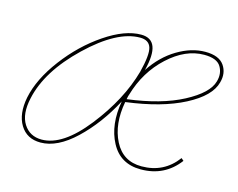

<svg xmlns="http://www.w3.org/2000/svg" viewBox="-67 -507 754 607"><g transform="rotate(15 309.5 -203.0)"><path d="M607 -328Q595 -281 522 -243Q449 -205 333 -190Q319 -115 346.5 -61Q374 -7 435 -7Q508 -7 551 -65L559 -58Q513 3 435 3Q368 3 338 -53.5Q308 -110 322 -189Q279 -108 220.5 -52.5Q162 3 107 3Q62 3 40.5 -32.5Q19 -68 30 -124Q43 -187 93.5 -254Q144 -321 209 -365Q274 -409 327 -409Q394 -409 367 -304Q400 -354 446 -381.5Q492 -409 537 -409Q582 -409 599 -384.5Q616 -360 607 -328ZM108 -7Q177 -7 252 -102.5Q327 -198 354 -295Q369 -354 362 -376.5Q355 -399 326 -399Q251 -399 156 -308Q61 -217 41 -124Q29 -70 49 -38.5Q69 -7 108 -7ZM596 -328Q604 -355 591 -377Q578 -399 536 -399Q475 -399 418.5 -347Q362 -295 339 -216Q337 -212 335 -200Q445 -214 515 -251Q585 -288 596 -328Z"/></g></svg>

Font: EauTestInfant Hairline
Style: Italic
Weight: 250
Italic angle: -12°
Designer: Christian Thalmann (Catharsis Fonts)
Version: Version 0.001;PS 000.001;hotconv 1.0.88;makeotf.lib2.5.64775